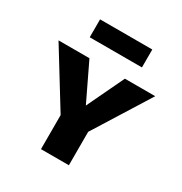

<svg xmlns="http://www.w3.org/2000/svg" viewBox="-155 -767 835 882"><g transform="rotate(30 262.5 -326.0)"><path d="M190 -174 6 -473H170L280 -244H249L358 -473H519L332 -174ZM186 0V-216H334V0ZM123 -557V-652H400V-557Z"/></g></svg>

Font: Ysabeau SC ExtraBold
Style: Regular
Weight: 800
Designer: Christian Thalmann (Catharsis Fonts)
Version: Version 2.001;gftools[0.9.30]; featfreeze: smcp